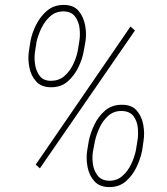

<svg xmlns="http://www.w3.org/2000/svg" viewBox="-20 -741 671 771"><path d="M96.2 -536.6 102.1 -574.2Q107.9 -607.4 124.8 -641.1Q141.6 -674.8 168.9 -698Q196.3 -721.2 235.8 -721.2Q275.4 -721.2 295.4 -697.5Q315.4 -673.8 321.8 -639.6Q328.1 -605.5 323.2 -574.2L316.4 -536.6Q311 -504.4 294.7 -470.7Q278.3 -437 251.7 -413.8Q225.1 -390.6 185.5 -390.6Q146 -390.6 125 -414.1Q104 -437.5 97.7 -471.4Q91.3 -505.4 96.2 -536.6ZM127 -574.2 121.1 -536.6Q116.7 -512.2 120.6 -484.1Q124.5 -456.1 139.6 -436Q154.8 -416 186 -416.5Q217.3 -417 238.8 -435.8Q260.3 -454.6 273.7 -482.4Q287.1 -510.3 292 -536.1L298.3 -574.2Q302.7 -598.1 299.6 -626.5Q296.4 -654.8 281.2 -674.8Q266.1 -694.8 235.4 -695.3Q204.1 -695.3 182.1 -676Q160.2 -656.7 146.5 -628.4Q132.8 -600.1 127 -574.2ZM330.1 -136.2 336.4 -174.3Q342.8 -206.5 358.9 -240.2Q375 -273.9 402.1 -297.1Q429.2 -320.3 468.8 -320.3Q508.3 -320.8 528.8 -297.4Q549.3 -273.9 555.4 -239.7Q561.5 -205.6 556.2 -174.3L550.8 -136.2Q544.4 -104 528.3 -70.1Q512.2 -36.1 485.4 -12.9Q458.5 10.3 419.4 10.3Q380.4 10.3 359.1 -13.2Q337.9 -36.6 331.5 -70.8Q325.2 -105 330.1 -136.2ZM361.3 -174.8 354 -136.7Q349.1 -112.3 352.8 -84Q356.4 -55.7 372.3 -35.6Q388.2 -15.6 419.9 -15.1Q450.7 -15.6 472.4 -35.2Q494.1 -54.7 507.1 -82.5Q520 -110.4 525.4 -135.7L531.7 -174.3Q536.1 -199.2 533.4 -227.3Q530.8 -255.4 515.6 -275.1Q500.5 -294.9 467.8 -295.4Q436.5 -295.4 414.8 -276.1Q393.1 -256.8 380.1 -229Q367.2 -201.2 361.3 -174.8ZM522 -618.7 140.1 -64.9 123.5 -80.1 503.9 -634.3Z"/></svg>

Font: Roboto Condensed Thin
Style: Italic
Weight: 250
Italic angle: -12°
Designer: Christian Robertson
Foundry: Google
Version: Version 3.008; 2023